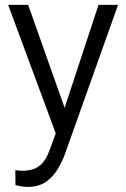

<svg xmlns="http://www.w3.org/2000/svg" viewBox="-20 -548 514 782"><path d="M94.7 -528.3 243.2 -108.9 381.3 -528.3H460.9L243.2 83Q233.9 107.9 216.6 138.4Q199.2 168.9 169.2 191.2Q139.2 213.4 90.8 213.4Q80.6 213.4 65.2 210.7Q49.8 208 43 206.1L42.5 145Q47.9 146 57.1 146.7Q66.4 147.5 69.8 147.5Q116.7 147.5 142.3 126.2Q168 105 184.6 56.6L207 -4.9L13.2 -528.3Z"/></svg>

Font: Vazirmatn RD UI Light
Style: Regular
Weight: 300
Designer: Saber Rastikerdar
Foundry: Saber Rastikerdar
Version: Version 33.003